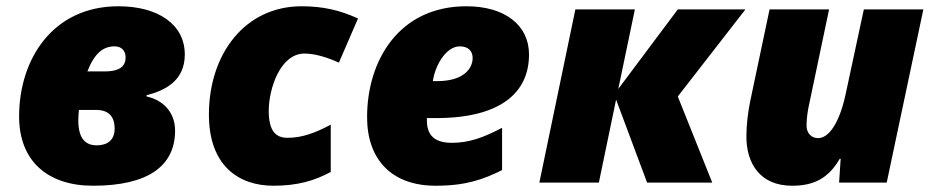

<svg xmlns="http://www.w3.org/2000/svg" viewBox="-20 -583 2978 613"><path d="M277 10C454 10 539 -54 539 -166C539 -226 499 -264 448 -275V-279C507 -294 570 -325 570 -409C570 -505 485 -563 358 -563C150 -563 41 -396 41 -211C41 -69 132 10 277 10ZM259 -355C282 -414 310 -435 346 -435C367 -435 381 -422 381 -400C381 -375 367 -355 314 -355ZM289 -119C254 -119 230 -139 230 -199C230 -216 231 -220 232 -232H287C325 -232 346 -213 346 -172C346 -135 322 -119 289 -119Z M853 10C930 10 984 -6 1036 -34V-185C987 -159 945 -143 898 -143C861 -143 838 -164 838 -229C838 -300 875 -412 952 -412C988 -412 1029 -398 1062 -383L1123 -524C1066 -550 1012 -563 943 -563C763 -563 647 -412 647 -217C647 -55 741 10 853 10Z M1371 10C1467 10 1523 -10 1583 -40V-175C1526 -145 1479 -127 1423 -127C1370 -127 1343 -149 1343 -198V-206H1372C1578 -206 1669 -287 1669 -409C1669 -502 1593 -563 1469 -563C1254 -563 1152 -390 1152 -209C1152 -73 1231 10 1371 10ZM1362 -324C1369 -374 1404 -435 1448 -435C1476 -435 1489 -419 1489 -398C1489 -364 1460 -324 1376 -324Z M1702 0H1892L1947 -265L2046 0H2254L2144 -275L2360 -553H2144L1954 -299L2007 -553H1817Z M2509 10C2579 10 2625 -14 2661 -76H2664L2659 0H2811L2928 -553H2738L2680 -283C2659 -185 2624 -142 2592 -142C2572 -142 2555 -156 2555 -183C2555 -207 2560 -236 2564 -253L2627 -553H2437L2375 -259C2368 -224 2363 -184 2363 -147C2363 -62 2406 10 2509 10Z"/></svg>

Font: Noto Sans UI Black
Style: Italic
Weight: 900
Italic angle: -372°
Designer: Monotype Design Team
Foundry: Monotype Imaging Inc.
Version: Version 1.901